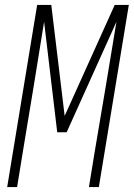

<svg xmlns="http://www.w3.org/2000/svg" viewBox="-20 -755 540 775"><path d="M9 0 130 -735H187L241 -287L443 -735H500L379 0H339L363 -147Q385 -277 407 -407Q429 -537 450 -667L249 -221H211L158 -667Q137 -537 116 -407Q95 -277 73 -147L49 0Z"/></svg>

Font: Iosevka Extralight Oblique
Style: Regular
Weight: 200
Italic angle: -9°
Monospace: yes
Designer: Belleve Invis
Foundry: Belleve Invis
Version: Version 32.5.0; ttfautohint (v1.8.4)